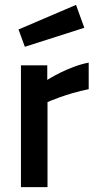

<svg xmlns="http://www.w3.org/2000/svg" viewBox="-20 -768 401 788"><path d="M82 -576 326 -654 292 -748 56 -647ZM175 0V-349C175 -349 253 -384 344 -402V-511C259 -495 174 -440 174 -440V-500H66V0Z"/></svg>

Font: RazerF5 SemiBold
Style: Regular
Weight: 600
Foundry: Razer Inc.
Version: Version 2